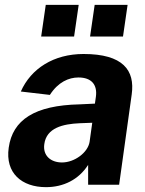

<svg xmlns="http://www.w3.org/2000/svg" viewBox="-20 -763 600 793"><path d="M170 10C242 10 305 -21 344 -82V0H472L524 -373C538 -473 488 -540 325 -540C202 -540 108 -480 66 -385L186 -371C220 -424 264 -443 304 -443C358 -443 383 -413 376 -363L372 -335L309 -332C123 -328 32 -268 16 -153C1 -48 70 10 170 10ZM236 -92C190 -92 156 -120 163 -168C172 -235 240 -251 309 -254L361 -256L350 -177C343 -133 288 -92 236 -92ZM169 -743 150 -612H286L305 -743ZM371 -743 352 -612H488L507 -743Z"/></svg>

Font: Cheyenne Sans
Style: Bold Italic
Weight: 700
Italic angle: -8.13011°
Designer: The Public Sans project authors (U.S. Web Design System), Libre Franklin designed by Pablo Impallari and Rodrigo Fuenzal
Foundry: The Cheyenne Sans Project Authors
Version: Version 2.007